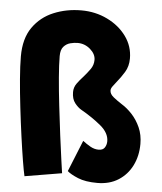

<svg xmlns="http://www.w3.org/2000/svg" viewBox="-52 -751 675 800"><g transform="rotate(5 286.0 -351.0)"><path d="M80 2.5Q75.5 -16 68.2 -60Q61 -104 53 -161.8Q45 -219.5 37.8 -281.5Q30.5 -343.5 26 -399.5Q21.5 -455.5 21.5 -494Q21.5 -568.5 54.2 -615.2Q87 -662 140.5 -684.2Q194 -706.5 256.5 -706.5Q315.5 -706.5 365.2 -682.2Q415 -658 445 -616.8Q475 -575.5 475 -524Q475 -491.5 459.8 -466.8Q444.5 -442 429.5 -424Q420 -412 413 -402.5Q406 -393 406 -385Q406 -370 422.2 -357Q438.5 -344 458 -331.5Q479.5 -318.5 500.8 -295.8Q522 -273 535.8 -242.2Q549.5 -211.5 549.5 -173.5Q549.5 -123.5 529.5 -83.2Q509.5 -43 472.5 -19.5Q435.5 4 384.5 4Q334.5 4 303.2 -9Q272 -22 258 -34.5L311 -165.5Q326 -154 343 -144.2Q360 -134.5 378 -134.5Q396 -134.5 403.5 -146.2Q411 -158 411 -172.5Q411 -207.5 375 -237.2Q339 -267 291.5 -294Q277.5 -302 264.2 -319Q251 -336 251 -364.5Q251 -384.5 262.8 -400.8Q274.5 -417 289 -432.5Q303.5 -449 316 -466.5Q328.5 -484 328.5 -505.5Q328.5 -530 305.5 -550Q282.5 -570 252.5 -570Q238 -570 221.8 -565.8Q205.5 -561.5 194 -548.5Q182.5 -535.5 182.5 -509Q182.5 -474.5 187 -419.5Q191.5 -364.5 198.8 -301.8Q206 -239 213.5 -180.5Q221 -122 227 -79.5Q233 -37 235 -23.5Z"/></g></svg>

Font: Grandstander ExtraBold
Style: Regular
Weight: 800
Designer: Tyler Finck
Foundry: Etcetera Type Co
Version: Version 1.200; ttfautohint (v1.8.3)